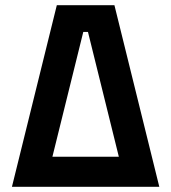

<svg xmlns="http://www.w3.org/2000/svg" viewBox="-20 -720 660 740"><path d="M594 0H26L199 -700H421ZM182 -116H438L319 -597H301Z"/></svg>

Font: Rootstock Sans Headline
Style: Bold
Weight: 700
Designer: Florian Karsten
Foundry: Florian Karsten
Version: Version 2.000;FEAKit 1.0